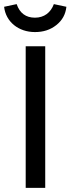

<svg xmlns="http://www.w3.org/2000/svg" viewBox="-25 -914 343 934"><path d="M145 -758C186 -758 220 -769 249 -792C278 -815 294 -844 298 -881L237 -894C222 -853 190 -828 145 -828C101 -828 71 -850 56 -894L-5 -881C3 -808 65 -758 145 -758ZM100 -689V0H195V-689Z"/></svg>

Font: Fira Sans
Style: Regular
Weight: 400
Designer: Carrois Corporate & Edenspiekermann AG
Foundry: Carrois Corporate GbR & Edenspiekermann AG
Version: Version 4.203